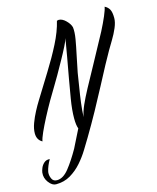

<svg xmlns="http://www.w3.org/2000/svg" viewBox="-124 -621 761 931"><g transform="rotate(-15 256.5 -155.5)"><path d="M41 230Q22 230 5 207.5Q-12 185 -9 158Q-8 149 -2.5 135.5Q3 122 14.5 112Q26 102 43 104Q35 117 28.5 133Q22 149 20 160Q19 163 19 171Q19 184 26 198Q33 212 51 212Q82 212 111 175.5Q140 139 170 86L215 -4Q208 -22 208 -56Q208 -98 217 -152Q224 -195 233.5 -248Q243 -301 252.5 -353Q262 -405 268 -443Q266 -433 252 -405Q238 -377 219 -343Q200 -309 183 -279Q166 -249 157 -235Q139 -206 118 -169.5Q97 -133 78 -96.5Q59 -60 46 -31Q33 -2 31 12Q5 -2 5 -35Q5 -58 15 -85Q25 -112 39 -138.5Q53 -165 65 -184Q103 -246 141 -307Q179 -368 208.5 -426Q238 -484 250 -535Q256 -537 259 -537Q277 -537 295 -519Q313 -501 317 -484Q320 -460 314 -425Q308 -390 299 -348.5Q290 -307 282 -265Q278 -237 271.5 -198.5Q265 -160 260 -121Q255 -82 254 -50Q259 -77 272.5 -107.5Q286 -138 308.5 -180Q331 -222 364.5 -282.5Q398 -343 444 -429Q463 -466 476 -496.5Q489 -527 491 -541Q507 -533 514.5 -519Q522 -505 522 -476Q522 -455 510.5 -428Q499 -401 483.5 -375.5Q468 -350 457 -331Q444 -309 422 -268Q400 -227 372.5 -174.5Q345 -122 313 -64Q281 -6 247 51Q233 74 214.5 104.5Q196 135 171 163.5Q146 192 114 211Q82 230 41 230Z"/></g></svg>

Font: Birthstone
Style: Regular
Weight: 400
Designer: Robert E. Leuschke
Foundry: Robert E. Leuschke
Version: Version 1.013; ttfautohint (v1.8.3)